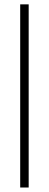

<svg xmlns="http://www.w3.org/2000/svg" viewBox="-20 -647 221 863"><path d="M108.9 195.8H70.8V-627.4H108.9Z"/></svg>

Font: Rohingya Solluk
Style: Regular
Weight: 400
Designer: SIL International
Foundry: SIL International
Version: Version 1.001